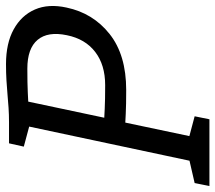

<svg xmlns="http://www.w3.org/2000/svg" viewBox="-102 -658 717 639"><g transform="rotate(-90 256.5 -338.5)"><path d="M27 0 169 -667Q194.7 -667 216.8 -668.5Q238.8 -670 261.1 -672Q283.3 -674 308.1 -675.5Q332.8 -677 362.7 -677Q432 -677 478.4 -651.4Q524.8 -625.8 544.4 -580.8Q564 -535.7 550.8 -475.5Q532.3 -387.3 462.8 -332.2Q393.2 -277 276.5 -277Q226.7 -277 197.3 -278.5Q168 -280 168 -280L109 0ZM292.7 -347Q360 -347 403.2 -380.2Q446.5 -413.5 458.8 -474.5Q472 -537.7 443.4 -571.8Q414.8 -606 347.5 -606Q297.7 -606 267.8 -604.5Q237.8 -603 237.8 -603L184.2 -350Q184.2 -350 213.5 -348.5Q242.8 -347 292.7 -347ZM-43.2 0 -33.2 -49.2 57 -70 36.8 0ZM99 0 107.7 -70.8 189 -49.2 179 0ZM99 -667H179L168.5 -596.2L88 -617.8Z"/></g></svg>

Font: Epunda Slab Light
Style: Italic
Weight: 300
Italic angle: -12°
Designer: Simon Atzbach
Foundry: typofactur
Version: Version 1.102